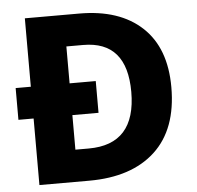

<svg xmlns="http://www.w3.org/2000/svg" viewBox="-51 -766 841 819"><g transform="rotate(-5 369.0 -357.0)"><path d="M682 -367Q682 -187 581 -93.5Q480 0 298 0H85V-285H20V-421H85V-714H318Q490 -714 586 -624.5Q682 -535 682 -367ZM251 -579V-421H363V-285H251V-137H308Q510 -137 510 -362Q510 -579 323 -579Z"/></g></svg>

Font: Noto Sans UI ExtraBold
Style: Regular
Weight: 800
Designer: Monotype Design Team
Foundry: Monotype Imaging Inc.
Version: Version 1.001